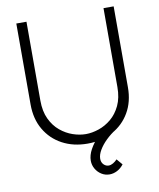

<svg xmlns="http://www.w3.org/2000/svg" viewBox="-98 -797 893 1080"><g transform="rotate(-10 348.0 -256.5)"><path d="M348 15Q267 15 204.2 -18.8Q141.5 -52.5 105.8 -113.8Q70 -175 70 -257.5V-720H128V-269.5Q128 -208 148.8 -164.2Q169.5 -120.5 202.8 -93Q236 -65.5 274.2 -52.5Q312.5 -39.5 348 -39.5Q383.5 -39.5 422 -52.5Q460.5 -65.5 493.5 -93Q526.5 -120.5 547.2 -164.2Q568 -208 568 -269.5V-720H626V-257.5Q626 -175.5 590.2 -114.2Q554.5 -53 491.8 -19Q429 15 348 15ZM440 207Q415 207 394.2 194Q373.5 181 361 159.5Q348.5 138 348.5 113Q348.5 82 366.5 49Q384.5 16 414.5 -15.5Q444.5 -47 481 -73L516.5 -34.5Q486 -15.5 460 9.8Q434 35 418.2 61.8Q402.5 88.5 402.5 111.5Q402.5 132 415 144.5Q427.5 157 443.5 157Q456 157 468.8 149.5Q481.5 142 492.5 130.5L521 164Q504.5 185.5 483.2 196.2Q462 207 440 207Z"/></g></svg>

Font: Manrope ExtraLight Light
Style: Regular
Weight: 300
Version: Version 4.504